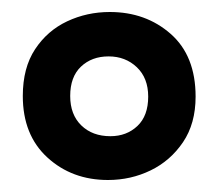

<svg xmlns="http://www.w3.org/2000/svg" viewBox="-20 -691 363 320"><path d="M160 -391Q100 -391 59 -428.5Q18 -466 18 -531Q18 -578 38.5 -609Q59 -640 92 -655.5Q125 -671 163 -671Q223 -671 264.5 -634.5Q306 -598 306 -530Q306 -485 285 -454Q264 -423 231 -407Q198 -391 160 -391ZM164 -464Q191 -464 209 -481Q227 -498 227 -530Q227 -561 208 -579Q189 -597 161 -597Q133 -597 115 -580Q97 -563 97 -531Q97 -500 115.5 -482Q134 -464 164 -464Z"/></svg>

Font: Bricolage Grotesque 48pt Medium
Style: Regular
Weight: 500
Designer: Mathieu Triay
Foundry: Atelier Triay
Version: Version 1.000; ttfautohint (v1.8.4.7-5d5b);gftools[0.9.32]